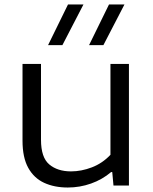

<svg xmlns="http://www.w3.org/2000/svg" viewBox="-20 -828 684 857"><path d="M282.5 9Q222.5 9 177 -12Q131.5 -33 106 -79Q80.5 -125 80.5 -200V-542.5H163V-204Q163 -125 200 -94Q237 -63 297 -63Q343 -63 390 -81Q437 -99 473 -137V-542.5H555.5V0H486.5L481 -60H476Q436.5 -26.5 386.5 -8.8Q336.5 9 282.5 9ZM377.5 -626.5 466.5 -808H535.5L441.5 -626.5ZM194.5 -626.5 283.5 -808H352.5L258.5 -626.5Z"/></svg>

Font: Encode Sans Expanded
Style: Regular
Weight: 400
Width: 7
Designer: Multiple Designers
Foundry: Impallari Type
Version: Version 3.000; ttfautohint (v1.8.3) -l 8 -r 50 -G 200 -x 14 